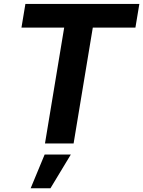

<svg xmlns="http://www.w3.org/2000/svg" viewBox="-20 -748 747 1001"><path d="M91.9 -604.1 112.4 -727.5H706.5L686 -604.1H463.8L363.7 0H214.5L314.6 -604.1ZM139.8 233.6 212.8 57.6H349.3L243 233.6Z"/></svg>

Font: Adwaita Sans
Style: Italic
Weight: 400
Italic angle: -9.39999°
Designer: Rasmus Andersson
Foundry: rsms
Version: Version 4.001;git-9221beed3